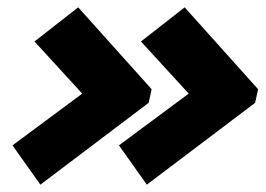

<svg xmlns="http://www.w3.org/2000/svg" viewBox="-20 -587 725 523"><path d="M14 -191 204 -332 74 -474 193 -567 393 -344 385 -307 90 -84ZM304 -191 494 -332 364 -474 483 -567 683 -344 675 -307 380 -84Z"/></svg>

Font: Prompt
Style: Bold Italic
Weight: 700
Italic angle: -12°
Designer: Katatrad Team
Foundry: CadsonDemak
Version: Version 1.001